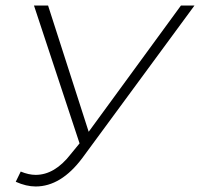

<svg xmlns="http://www.w3.org/2000/svg" viewBox="-20 -664 724 695"><path d="M684 -644 278 -92Q201 11 109 11Q75 11 37 -6L55 -43Q84 -31 109 -31Q178 -31 236 -106L268 -145L103 -644H154L301 -187L635 -644Z"/></svg>

Font: Montserrat Ace
Style: Light Italic
Weight: 300
Italic angle: -11.3°
Designer: Julieta Ulanovsky
Foundry: Julieta Ulanovsky
Version: Version 1